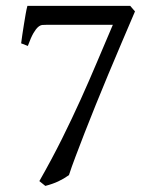

<svg xmlns="http://www.w3.org/2000/svg" viewBox="-20 -608 509 643"><path d="M432.1 -569.8Q409.7 -517.1 386.7 -463.4Q363.8 -409.7 342 -357.4Q320.3 -305.2 300.3 -255.9Q280.3 -206.5 263.4 -163.1Q246.6 -119.6 232.9 -83.5Q219.2 -47.4 210.9 -21.5Q193.8 -9.3 175 -0.5Q156.2 8.3 131.8 14.6L111.8 -1.5Q154.3 -76.2 188 -144Q221.7 -211.9 250.5 -275.6Q279.3 -339.4 305.2 -400.9Q331.1 -462.4 357.9 -524.9H136.2Q128.9 -524.9 122.1 -524.4Q115.2 -523.9 107.9 -517.8Q100.6 -511.7 92 -497.1Q83.5 -482.4 73.2 -454.1L50.8 -462.9Q52.2 -474.1 54.7 -491.2Q57.1 -508.3 60.1 -526.1Q63 -543.9 65.9 -560.8Q68.8 -577.6 71.8 -588.4H416Z"/></svg>

Font: Gentium Plus Phon
Style: Regular
Weight: 400
Designer: J. Victor Gaultney, Annie Olsen, Iska Routamaa, Becca Hirsbrunner
Foundry: SIL International
Version: Version 5.000